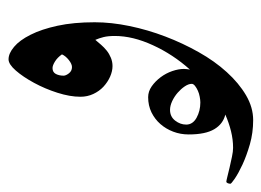

<svg xmlns="http://www.w3.org/2000/svg" viewBox="-152 -224 623 458"><g transform="rotate(-90 160.0 5.5)"><path d="M225.1 132.3Q225.1 135.7 224.6 139.4Q224.1 143.1 223.6 146.5Q259.8 106 281.7 58.1Q303.7 10.3 303.7 -32.7Q303.7 -48.8 301 -59.6Q298.3 -70.3 294.4 -79.1Q289.1 -72.8 282.7 -65.4Q276.4 -58.1 268.8 -52Q261.2 -45.9 251.7 -42Q242.2 -38.1 231.9 -38.1Q219.7 -38.1 206.5 -43.9Q193.4 -49.8 182.6 -59.8Q171.9 -69.8 165.3 -84Q158.7 -98.1 158.7 -114.7Q158.7 -139.6 168.2 -169.4Q177.7 -199.2 191.9 -225.3Q206.1 -251.5 221.2 -268.8Q236.3 -286.1 248 -286.1Q262.2 -286.1 277.8 -272.9Q293.5 -259.8 306.6 -233.6Q319.8 -207.5 328.1 -169.2Q336.4 -130.9 336.4 -80.6Q336.4 -41 327.4 2.4Q318.4 45.9 302.5 87.6Q286.6 129.4 265.1 167.5Q243.7 205.6 217.5 234.4Q191.4 263.2 162.4 280.3Q133.3 297.4 103 297.4Q72.8 297.4 45.4 289.6Q18.1 281.7 -2.9 272Q-23.9 262.2 -36.4 253.7Q-48.8 245.1 -48.8 243.2Q-48.8 239.7 -47.4 236.6Q-45.9 233.4 -43.9 233.4Q-42 233.4 -32.2 235.8Q-22.5 238.3 -10 241.2Q2.4 244.1 15.4 246.8Q28.3 249.5 36.6 249.5Q56.6 249.5 76.4 244.6Q96.2 239.7 116.2 231Q93.8 225.6 81.3 204.6Q68.8 183.6 68.8 143.6Q68.8 124 75.4 106.7Q82 89.4 93.5 76.2Q105 63 121.3 54.9Q137.7 46.9 157.7 46.9Q171.4 46.9 183.6 55.4Q195.8 64 205.3 76.7Q214.8 89.4 220 104.5Q225.1 119.6 225.1 132.3ZM189.5 150.9Q189.5 143.1 183.3 134Q177.2 125 168.2 117.2Q159.2 109.4 148.2 104.2Q137.2 99.1 127.4 99.1Q111.3 99.1 101.8 111.3Q92.3 123.5 92.3 137.7Q92.3 153.3 108.6 162.4Q125 171.4 145 171.4Q150.9 171.4 158.7 169.9Q166.5 168.5 173.1 165.5Q179.7 162.6 184.6 158.7Q189.5 154.8 189.5 150.9ZM259.8 -158.7Q252.4 -169.4 242.9 -175.3Q233.4 -181.2 227.1 -181.2Q217.3 -181.2 213.1 -173.3Q209 -165.5 209 -154.8Q209 -149.4 214.6 -142.1Q220.2 -134.8 229.5 -134.8Q236.8 -134.8 246.3 -142.3Q255.9 -149.9 259.8 -158.7Z"/></g></svg>

Font: Accordance
Style: Regular
Weight: 400
Version: Version 1.1 (build May 11, 2018) Miklal Software Solutions, 